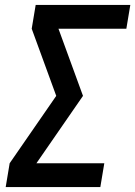

<svg xmlns="http://www.w3.org/2000/svg" viewBox="-20 -755 546 775"><path d="M3 0 19 -96 207 -368 108 -639 124 -735H506L490 -639H216L315 -368L127 -96H401L385 0Z"/></svg>

Font: Iosevka Curly
Style: Bold Italic
Weight: 700
Italic angle: -9°
Monospace: yes
Designer: Belleve Invis
Foundry: Belleve Invis
Version: Version 22.1.2; ttfautohint (v1.8.4)